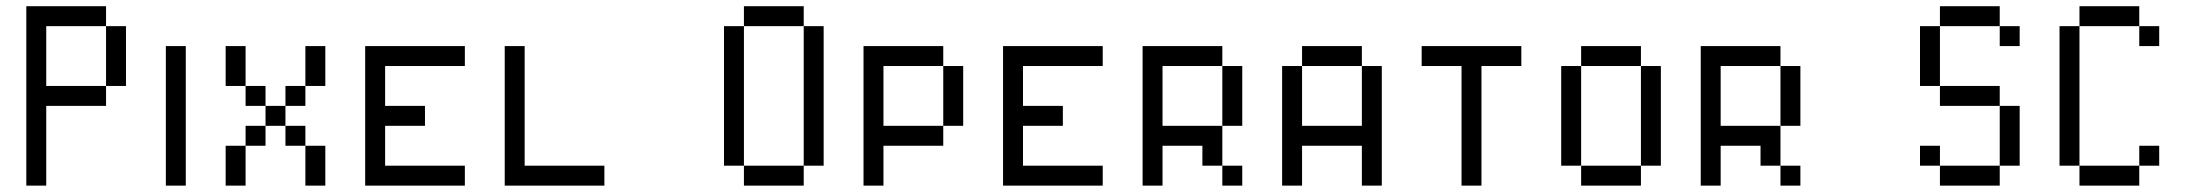

<svg xmlns="http://www.w3.org/2000/svg" viewBox="-20 -582 6852 602"><path d="M312.5 -500H375V-312.5H312.5ZM62.5 -562.5H312.5V-500H125V-312.5H312.5V-250H125V0H62.5Z M500 -437.5H562.5V0H500Z M687.5 -125H750V0H687.5ZM750 -187.5H812.5V-125H750ZM812.5 -250H875V-187.5H812.5ZM875 -312.5H937.5V-250H875ZM937.5 -437.5H1000V-312.5H937.5ZM937.5 -125H1000V0H937.5ZM875 -187.5H937.5V-125H875ZM750 -312.5H812.5V-250H750ZM687.5 -437.5H750V-312.5H687.5Z M1125 -437.5H1437.5V-375H1187.5V-250H1312.5V-187.5H1187.5V-62.5H1437.5V0H1125Z M1562.5 -437.5H1625V-62.5H1875V0H1562.5Z M2500 -500H2562.5V-62.5H2500ZM2312.5 -62.5H2500V0H2312.5ZM2250 -500H2312.5V-62.5H2250ZM2312.5 -562.5H2500V-500H2312.5Z M2937.5 -375H3000V-187.5H2937.5ZM2687.5 -437.5H2937.5V-375H2750V-187.5H2937.5V-125H2750V0H2687.5Z M3125 -437.5H3437.5V-375H3187.5V-250H3312.5V-187.5H3187.5V-62.5H3437.5V0H3125Z M3812.5 -62.5H3875V0H3812.5ZM3812.5 -375H3875V-187.5H3812.5ZM3562.5 -437.5H3812.5V-375H3625V-187.5H3812.5V-62.5H3750V-125H3625V0H3562.5Z M4000 -375H4062.5V-187.5H4250V-375H4312.5V0H4250V-125H4062.5V0H4000ZM4062.5 -437.5H4250V-375H4062.5Z M4437.5 -437.5H4750V-375H4625V0H4562.5V-375H4437.5Z M5125 -375H5187.5V-62.5H5125ZM4937.5 -62.5H5125V0H4937.5ZM4875 -375H4937.5V-62.5H4875ZM4937.5 -437.5H5125V-375H4937.5Z M5562.5 -62.5H5625V0H5562.5ZM5562.5 -375H5625V-187.5H5562.5ZM5312.5 -437.5H5562.5V-375H5375V-187.5H5562.5V-62.5H5500V-125H5375V0H5312.5Z M6000 -500H6062.5V-312.5H6000ZM6250 -250H6312.5V-62.5H6250ZM6062.5 -62.5H6250V0H6062.5ZM6000 -125H6062.5V-62.5H6000ZM6062.5 -312.5H6250V-250H6062.5ZM6250 -500H6312.5V-437.5H6250ZM6062.5 -562.5H6250V-500H6062.5Z M6687.5 -125H6750V-62.5H6687.5ZM6500 -62.5H6687.5V0H6500ZM6437.5 -500H6500V-62.5H6437.5ZM6500 -562.5H6687.5V-500H6500ZM6687.5 -500H6750V-437.5H6687.5Z"/></svg>

Font: Pixel Operator SC
Style: Regular
Weight: 400
Designer: Jayvee Enaguas (GrandChaos9000)
Foundry: The Grandoplex Project
Version: Version 1.4.1 (September 5, 2015)